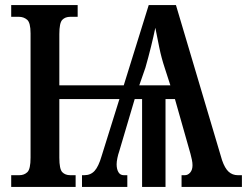

<svg xmlns="http://www.w3.org/2000/svg" viewBox="-20 -734 970 754"><path d="M24 0V-46H56Q75 -46 87.5 -58Q100 -70 100 -115V-603Q100 -645 86.5 -656.5Q73 -668 54 -668H24V-714H285V-668H256Q236 -668 224.5 -656Q213 -644 213 -600V-399H466L564 -714H671L852 -105Q863 -73 878 -59.5Q893 -46 914 -46H930V0H693V-46H706Q718 -46 727 -56.5Q736 -67 736 -85Q736 -95 733.5 -107Q731 -119 728 -130L667 -345H630V0H538V-345H509L448 -139Q444 -128 441 -113.5Q438 -99 438 -89Q438 -70 445 -58Q452 -46 466 -46H480V0H302V-46H311Q336 -46 351.5 -63Q367 -80 379 -121L449 -345H213V-115Q213 -70 224.5 -58Q236 -46 256 -46H277V0ZM527 -399H649L627 -467Q614 -506 605.5 -547.5Q597 -589 590 -625Q583 -591 573 -550.5Q563 -510 551 -468Z"/></svg>

Font: Noto Serif ExtraCondensed SemiBold
Style: Regular
Weight: 600
Width: 2
Designer: Monotype Design Team
Foundry: Monotype Imaging Inc.
Version: Version 2.015; ttfautohint (v1.8.4.7-5d5b)